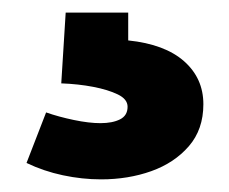

<svg xmlns="http://www.w3.org/2000/svg" viewBox="-20 -20 362 304"><path d="M140 264Q110 264 79.5 257.5Q49 251 22 238L53 158Q73 165 97 170Q121 175 139 175Q158 175 170 169Q182 163 182 149Q182 137 166.5 129.5Q151 122 127.5 117.5Q104 113 77 112L84 0H183V44Q241 50 271.5 77Q302 104 302 145Q302 185 279 211.5Q256 238 219.5 251Q183 264 140 264Z"/></svg>

Font: Bitter Thin ExtraBold
Style: Regular
Weight: 800
Version: Version 3.020